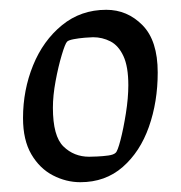

<svg xmlns="http://www.w3.org/2000/svg" viewBox="-20 -727 369 392"><path d="M144 -355Q115 -355 88 -369Q61 -383 44 -412Q27 -441 27 -486Q27 -543 47.5 -593.5Q68 -644 106.5 -675.5Q145 -707 197 -707Q240 -707 271 -675.5Q302 -644 302 -579Q302 -519 284 -468Q266 -417 230.5 -386Q195 -355 144 -355ZM162 -407Q167 -407 178.5 -407.5Q190 -408 201 -409.5Q212 -411 216 -415Q220 -418 226 -441Q232 -464 237 -495.5Q242 -527 242 -553Q242 -591 232 -612.5Q222 -634 205.5 -642.5Q189 -651 170 -651Q165 -651 153 -650Q141 -649 130.5 -647Q120 -645 117 -642Q113 -638 106 -614.5Q99 -591 93.5 -561.5Q88 -532 88 -507Q88 -449 109.5 -428Q131 -407 162 -407Z"/></svg>

Font: Faustina Light
Style: Italic
Weight: 300
Italic angle: -8°
Designer: Alfonso Garcia
Foundry: http://www.omnibus-type.com
Version: Version 1.200